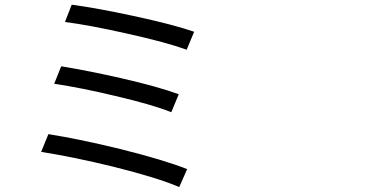

<svg xmlns="http://www.w3.org/2000/svg" viewBox="-20 -759 1540 804"><path d="M730.5 24.4Q640.6 -14.6 452.1 -61.5Q288.1 -101.6 152.3 -123L182.6 -197.3Q312.5 -176.8 484.4 -134.8Q668 -88.9 763.7 -50.8ZM697.3 -289.1Q617.2 -321.3 461.9 -357.4Q319.3 -391.6 207 -408.2L236.3 -481.4Q354.5 -461.9 487.3 -431.6Q644.5 -395.5 728.5 -364.3ZM761.7 -550.8Q675.8 -582 512.7 -618.2Q357.4 -653.3 252 -667L280.3 -739.3Q383.8 -725.6 538.1 -692.4Q706.1 -656.2 793 -626Z"/></svg>

Font: Bpmf GenYo Gothic R
Style: R
Weight: 400
Foundry: But Ko
Version: Version 1.320